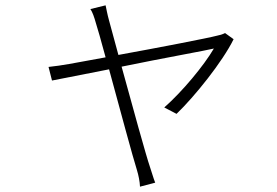

<svg xmlns="http://www.w3.org/2000/svg" viewBox="-20 -618 1040 720"><path d="M824 -494C814 -489 804 -486 793 -484C764 -476 573 -439 424 -412C407 -476 394 -522 389 -541C382 -566 379 -585 376 -598L319 -584C327 -572 333 -555 340 -530C345 -514 359 -467 376 -403C307 -390 254 -381 239 -378C211 -373 189 -370 162 -367L175 -316L389 -358C429 -211 480 -22 493 18C500 41 504 62 505 82L562 67C555 50 549 27 542 7C529 -30 476 -222 436 -368C591 -400 760 -430 782 -436C744 -371 663 -274 596 -215L642 -191C709 -255 815 -387 856 -471Z"/></svg>

Font: Spoqa Han Sans Neo Light
Style: Regular
Weight: 300
Designer: [Spoqa Han Sans Neo] Dong-huui Kim ___ Younghwa Kang ___ Yujin Lee ___ [Noto Sans] Ryoko NISHIZUKA ____ (kana & ideograp
Foundry: Spoqa (http://www.spoqa-han-sans.com)
Version: Version 1.100;hotconv 1.0.109;makeotfexe 2.5.65596